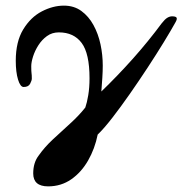

<svg xmlns="http://www.w3.org/2000/svg" viewBox="-20 -445 648 682"><path d="M151 217Q98 217 98 171Q98 133 117 108Q138 78 168 50Q198 22 229 -6Q260 -34 283 -63Q289 -80 293.5 -107Q298 -134 298 -167Q298 -255 270 -292.5Q242 -330 189 -330Q165 -330 147 -317Q129 -304 116.5 -284.5Q104 -265 97.5 -244.5Q91 -224 91 -210Q91 -191 92 -185Q93 -179 93 -166Q93 -159 87 -147.5Q81 -136 64 -136Q52 -136 44 -162.5Q36 -189 36 -229Q36 -297 62.5 -340.5Q89 -384 128.5 -404.5Q168 -425 207 -425Q243 -425 269 -406Q295 -387 312 -356Q329 -325 337 -287.5Q345 -250 345 -212Q345 -193 343.5 -169Q342 -145 340 -120Q398 -176 452 -236.5Q506 -297 555 -363Q566 -377 574.5 -382Q583 -387 591 -387Q604 -387 607 -382.5Q610 -378 604 -367Q588 -338 562 -295.5Q536 -253 504.5 -205Q473 -157 440.5 -110.5Q408 -64 378.5 -26Q349 12 327 33Q317 83 293 125Q269 167 233 192Q197 217 151 217Z"/></svg>

Font: Junicode VF
Style: Italic
Weight: 400
Italic angle: -11°
Designer: Peter S. Baker
Version: Version 2.209